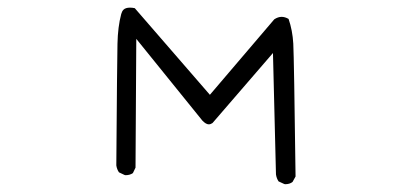

<svg xmlns="http://www.w3.org/2000/svg" viewBox="-20 -469 1040 498"><path d="M719.7 8.8Q731.4 8.8 738.8 2.9L746.6 -11.2Q742.7 -317.4 740.7 -356Q738.8 -390.1 728.5 -419.9Q719.2 -425.3 710.4 -425.3Q701.2 -425.3 691.4 -418.9L524.4 -223.1L329.6 -447.8Q322.8 -449.2 317.4 -449.2Q305.7 -449.2 300.3 -443.8Q296.4 -439.9 294.4 -432.6Q285.6 -399.4 284.7 -355.5Q283.7 -311.5 281.7 -40Q283.2 -29.8 288.6 -22L303.2 -15.1Q304.7 -14.6 305.7 -14.6Q316.9 -14.6 324.7 -20L331.5 -34.2L333.5 -368.2L504.9 -156.2Q514.2 -146.5 521.5 -146.5Q526.4 -146.5 531.2 -149.9L688 -331.5L695.8 -16.6Q697.3 -6.3 702.6 1.5L717.3 8.3Q718.8 8.8 719.7 8.8Z"/></svg>

Font: NaikaiFont
Style: ExtraLight
Weight: 200
Version: Version 1.89